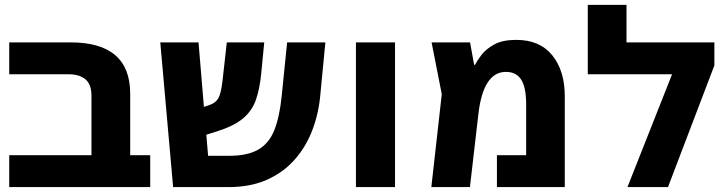

<svg xmlns="http://www.w3.org/2000/svg" viewBox="-20 -762 2953 782"><path d="M591.8 0H17.6V-129.9H352.5V-372.1Q352.5 -418.5 327.9 -439Q303.2 -459.5 259.8 -459.5H17.6V-589.4H267.6Q510.3 -589.4 510.3 -379.9V-129.9H591.8Z M911.1 0H685.1L632.8 -589.4H788.6L810.5 -326.7L834 -334.5Q858.9 -343.3 869.6 -362.5Q880.4 -381.8 886.2 -432.6L903.8 -589.4H1056.2L1043.9 -461.9Q1037.6 -398.9 1022 -354.7Q1006.3 -310.5 970.2 -280Q934.1 -249.5 865.7 -227.5L820.3 -213.4L827.6 -127.4H912.6Q987.3 -127.4 1031.2 -152.3Q1075.2 -177.2 1096.9 -231Q1118.7 -284.7 1127.4 -371.6L1149.4 -589.4H1305.2L1283.7 -366.2Q1275.9 -291.5 1249.5 -225.3Q1223.1 -159.2 1177 -108.4Q1130.9 -57.6 1064.7 -28.8Q998.5 0 911.1 0Z M1588.9 0H1429.7V-589.4H1588.9Z M2082.5 -599.6Q2178.7 -599.6 2229.5 -536.6Q2280.3 -473.6 2280.3 -370.1V0H2003.9V-129.9H2123V-335.9Q2123 -406.2 2102.8 -437.7Q2082.5 -469.2 2040.5 -469.2Q1947.8 -469.2 1928.2 -295.4L1894 0H1736.8L1779.3 -378.4L1737.8 -589.4H1894.5L1911.1 -498H1914.6Q1922.9 -514.6 1941.2 -538.6Q1959.5 -562.5 1993.4 -581.1Q2027.3 -599.6 2082.5 -599.6Z M2531.7 -742.2V-589.4H2889.6V-495.6L2700.7 0H2535.6L2717.3 -459.5H2374V-742.2Z"/></svg>

Font: Lunasima
Style: Bold
Weight: 700
Designer: The DocRepair Project, Monotype Design Team
Foundry: Google
Version: Version 2.009